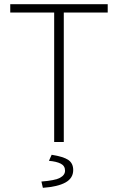

<svg xmlns="http://www.w3.org/2000/svg" viewBox="-20 -679 564 918"><path d="M239 0V-619H29V-659H495V-619H285V0ZM185 219 178 189Q243 184 267 171Q291 158 291 137Q291 114 270.5 103.5Q250 93 214 90L227 61Q284 70 307 86Q330 102 330 134Q330 173 293 193.5Q256 214 185 219Z"/></svg>

Font: Source Sans 3 ExtraLight Light
Style: Regular
Weight: 300
Version: Version 3.052;hotconv 1.1.0;makeotfexe 2.6.0